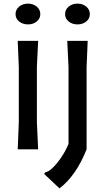

<svg xmlns="http://www.w3.org/2000/svg" viewBox="-20 -826 584 1062"><path d="M66 -748Q66 -773 86 -789.5Q106 -806 135 -806Q163 -806 183 -789.5Q203 -773 203 -748Q203 -723 183 -707Q163 -691 135 -691Q106 -691 86 -707Q66 -723 66 -748ZM84 -150V-455L78 -600H191L184 -455V-150L191 0H78ZM340 -748Q340 -773 360 -789.5Q380 -806 409 -806Q437 -806 457 -789.5Q477 -773 477 -748Q477 -723 457 -707Q437 -691 409 -691Q380 -691 360 -707Q340 -723 340 -748ZM352 -600H465L459 -455V0Q401 146 309 216L224 136L232 126Q246 126 270 103.5Q294 81 318.5 45Q343 9 359 -30V-455Z"/></svg>

Font: Farro
Style: Regular
Weight: 400
Designer: Aceler Chua
Foundry: Grayscale Limited
Version: Version 1.101